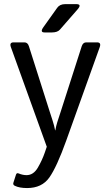

<svg xmlns="http://www.w3.org/2000/svg" viewBox="-20 -721 523 944"><path d="M199.2 -561.5Q174.8 -561.5 193.4 -587.4L261.2 -682.6Q273.9 -700.7 300.8 -700.7H355Q383.8 -700.7 361.8 -675.3L274.9 -575.7Q262.7 -561.5 235.4 -561.5ZM33.7 -488.8Q24.9 -512.7 46.9 -512.7H100.1Q116.2 -512.7 122.1 -493.7L224.6 -171.4Q229 -158.2 238 -130.1Q247.1 -102.1 251 -80.1H252Q255.9 -102.1 261.5 -119.9Q267.1 -137.7 278.3 -171.4L381.8 -493.7Q388.2 -512.7 403.8 -512.7H457Q479 -512.7 470.2 -488.8L305.7 -29.8Q259.3 99.6 222.7 151.6Q186 203.6 113.3 203.6Q75.2 203.6 52.7 192.4Q42.5 187.5 45.9 177.2L58.6 137.7Q62 127.4 71.8 131.8Q91.8 140.1 110.4 140.1Q144.5 140.1 166 103.3Q187.5 66.4 200.2 29.3L210 0.5Z"/></svg>

Font: Istok Web
Style: Regular
Weight: 400
Designer: Andrey V. Panov
Foundry: Andrey V. Panov
Version: Version 1.0.2g